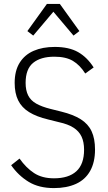

<svg xmlns="http://www.w3.org/2000/svg" viewBox="-20 -950 553 982"><path d="M256 12Q179 12 126.5 -20Q74 -52 37 -105L80 -139Q113 -92 154 -65Q195 -38 256 -38Q331 -38 370.5 -74Q410 -110 410 -184Q410 -224 397 -251.5Q384 -279 356 -297Q328 -315 282 -325L226 -339Q167 -353 129 -376.5Q91 -400 73 -436.5Q55 -473 55 -526Q55 -588 80.5 -629Q106 -670 152 -690Q198 -710 260 -710Q333 -710 379.5 -683.5Q426 -657 459 -605L416 -574Q389 -617 353 -638.5Q317 -660 258 -660Q188 -660 149.5 -628.5Q111 -597 111 -526Q111 -488 124 -462Q137 -436 165.5 -420Q194 -404 238 -393L294 -379Q355 -364 393 -340Q431 -316 448.5 -278.5Q466 -241 466 -185Q466 -120 441 -75.5Q416 -31 368.5 -9.5Q321 12 256 12ZM220 -930H286L386 -791L356 -768L253 -890L150 -768L120 -791Z"/></svg>

Font: IBM Plex Sans Condensed Light
Style: Regular
Weight: 300
Width: 3
Designer: Mike Abbink, Paul van der Laan, Pieter van Rosmalen
Foundry: Bold Monday
Version: Version 3.201